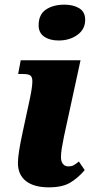

<svg xmlns="http://www.w3.org/2000/svg" viewBox="-20 -795 399 825"><path d="M146 -686Q146 -733 177.5 -754Q209 -775 257 -775Q295 -775 320.5 -759.5Q346 -744 346 -710Q346 -669 312.5 -645Q279 -621 232 -621Q194 -621 170 -637.5Q146 -654 146 -686ZM57 -95Q57 -134 78 -230L109 -374Q119 -422 119 -446Q119 -464 110.5 -470.5Q102 -477 78 -477H58L69 -536H326L255 -209Q249 -180 245.5 -158.5Q242 -137 242 -120Q242 -101 250.5 -90.5Q259 -80 274 -80Q287 -80 295.5 -84.5Q304 -89 319 -101L344 -64Q314 -29 280.5 -9.5Q247 10 190 10Q126 10 91.5 -17Q57 -44 57 -95Z"/></svg>

Font: Noto Serif NarrowBlack
Style: Italic
Weight: 900
Width: 4
Italic angle: -12°
Designer: Monotype Design Team
Foundry: Monotype Imaging Inc.
Version: Version 1.001